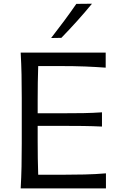

<svg xmlns="http://www.w3.org/2000/svg" viewBox="-20 -1040 665 1060"><path d="M94.2 0Q97.7 -62.5 98.9 -120.6Q100.1 -178.7 100.1 -248V-499.5Q100.1 -569.8 98.9 -627.9Q97.7 -686 94.2 -749.5H563.5V-666.5Q510.7 -670.4 450.2 -672.9Q389.6 -675.3 308.1 -675.3H190.9Q189.5 -629.4 188.7 -584Q188 -538.6 188 -486.3V-414.6H314.9Q387.7 -414.6 440.7 -415.5Q493.7 -416.5 543 -419.9V-341.3Q490.7 -343.8 438 -344.5Q385.3 -345.2 314.5 -345.2H188V-261.7Q188 -210 188.7 -165.3Q189.5 -120.6 190.9 -75.2H315.4Q384.3 -75.2 446 -76.7Q507.8 -78.1 564.9 -83V0ZM262.2 -830.1Q298.8 -877 333.7 -924.1Q368.7 -971.2 401.4 -1018.6L487.8 -1019.5Q448.7 -971.7 406.2 -924.6Q363.8 -877.4 318.8 -831.1Z"/></svg>

Font: Pinar-DS2-FD Regular
Style: Regular
Weight: 400
Designer: Amin Abedi
Version: Version 2.000